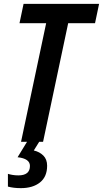

<svg xmlns="http://www.w3.org/2000/svg" viewBox="-20 -734 533 994"><path d="M89 0 219 -614H81L102 -714H493L472 -614H333L203 0ZM88 240Q50 240 21 232V166Q30 169 44.5 171.5Q59 174 75 174Q135 174 135 125Q135 87 71 80L120 0H183L155 45Q185 52 204.5 71.5Q224 91 224 124Q224 181 187 210.5Q150 240 88 240Z"/></svg>

Font: Noto Sans Condensed SemiBold
Style: Italic
Weight: 600
Width: 3
Italic angle: -12°
Designer: Monotype Design Team
Foundry: Monotype Imaging Inc.
Version: Version 2.013; ttfautohint (v1.8.4.7-5d5b)